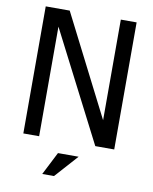

<svg xmlns="http://www.w3.org/2000/svg" viewBox="-99 -801 865 1082"><g transform="rotate(10 333.5 -260.0)"><path d="M593.8 0H485.4L164.1 -627V0H73.7V-727.1H210.9L503.4 -151.4V-727.1H593.8ZM218.3 206.5 285.2 75.2H403.3L285.6 206.5Z"/></g></svg>

Font: SG Kara Bold
Style: Regular
Weight: 400
Designer: Damoon Khanjanzadeh
Version: Version 1.000